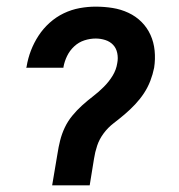

<svg xmlns="http://www.w3.org/2000/svg" viewBox="-20 -558 540 578"><path d="M137 0 153 -95Q156 -115 161 -135Q166 -155 175 -174Q184 -193 197.5 -209.5Q211 -226 227 -240.5Q243 -255 260 -268Q277 -281 292.5 -296.5Q308 -312 319 -330Q330 -348 333 -368Q336 -383 333 -398Q330 -413 320.5 -423Q311 -433 297 -437.5Q283 -442 268 -442Q251 -442 234 -436.5Q217 -431 203.5 -418.5Q190 -406 182 -389.5Q174 -373 171 -356Q171 -355 171 -355Q171 -355 171 -354H59Q59 -355 59.5 -356Q60 -357 60 -357Q64 -382 73 -405.5Q82 -429 96 -450.5Q110 -472 129.5 -489.5Q149 -507 172 -518Q195 -529 219.5 -533.5Q244 -538 268 -538Q294 -538 319 -534Q344 -530 366.5 -519.5Q389 -509 406 -492Q423 -475 433 -453Q443 -431 445.5 -405.5Q448 -380 444 -354Q440 -334 432.5 -314.5Q425 -295 413.5 -277.5Q402 -260 387 -244Q372 -228 355.5 -214Q339 -200 322 -187Q305 -174 292 -156.5Q279 -139 272.5 -119.5Q266 -100 263 -80L250 0Z"/></svg>

Font: Iosevka Curly Oblique
Style: Bold
Weight: 700
Italic angle: -9°
Monospace: yes
Designer: Belleve Invis
Foundry: Belleve Invis
Version: Version 11.1.0; ttfautohint (v1.8.3)